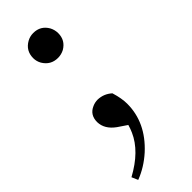

<svg xmlns="http://www.w3.org/2000/svg" viewBox="-256 -576 842 842"><g transform="rotate(-45 165.0 -154.5)"><path d="M166 -390.6Q121.1 -390.6 97.7 -429.7Q87.9 -447.3 87.9 -466.8Q87.9 -512.7 127.9 -535.2Q145.5 -544.9 166 -544.9Q210.9 -544.9 233.4 -505.9Q243.2 -487.3 243.2 -466.8Q243.2 -422.9 205.1 -400.4Q186.5 -390.6 166 -390.6ZM175.8 35.2 133.8 6.8Q88.9 -25.4 87.9 -70.3Q87.9 -115.2 127 -131.8Q142.6 -138.7 159.2 -138.7Q196.3 -137.7 224.6 -112.3Q238.3 -67.4 238.3 -34.2Q238.3 82 141.6 170.9Q92.8 214.8 36.1 236.3L23.4 207Q127.9 150.4 163.1 70.3Q170.9 52.7 175.8 35.2Z"/></g></svg>

Font: GenYoMin JP SemiBold
Style: Regular
Weight: 600
Version: Version 1.001;PS 1;hotconv 16.6.51;makeotf.lib2.5.65220 DEVE